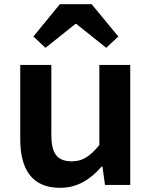

<svg xmlns="http://www.w3.org/2000/svg" viewBox="-20 -886 740 920"><path d="M140 -711 198 -657 341 -771H346L489 -657L547 -711L419 -866H267ZM77 -220C77 -72 135 14 268 14C352 14 414 -27 467 -88H471L483 0H604V-575H456V-191C409 -134 374 -113 324 -113C252 -113 226 -153 226 -239V-575H77Z"/></svg>

Font: Kawkab Mono
Style: Bold
Weight: 700
Monospace: yes
Designer: Abdullah Arif
Foundry: Abdullah Arif
Version: Version 1.000;PS 000.500;hotconv 1.0.88;makeotf.lib2.5.64775